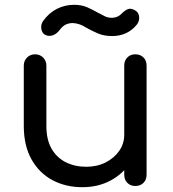

<svg xmlns="http://www.w3.org/2000/svg" viewBox="-20 -774 720 799"><path d="M323 5Q253 5 198 -24.5Q143 -54 111 -111Q79 -168 79 -250V-501Q79 -521 92.5 -534.5Q106 -548 126 -548Q146 -548 159.5 -534.5Q173 -521 173 -501V-250Q173 -192 195 -154.5Q217 -117 254.5 -98.5Q292 -80 339 -80Q384 -80 419.5 -98Q455 -116 476 -146Q497 -176 497 -214H557Q556 -152 525 -102Q494 -52 441.5 -23.5Q389 5 323 5ZM543 0Q523 0 510 -13Q497 -26 497 -47V-501Q497 -522 510 -535Q523 -548 543 -548Q564 -548 577 -535Q590 -522 590 -501V-47Q590 -26 577 -13Q564 0 543 0ZM447 -624Q413 -624 388.5 -634.5Q364 -645 346 -655Q325 -668 310 -673Q295 -678 282 -678Q267 -678 254 -672Q241 -666 228 -649Q217 -634 201 -627.5Q185 -621 168 -629Q155 -636 152 -653.5Q149 -671 159 -686Q183 -720 216.5 -737Q250 -754 288 -754Q320 -754 343.5 -743.5Q367 -733 384 -723Q406 -711 418 -705.5Q430 -700 444 -700Q458 -700 469 -705Q480 -710 487 -718Q500 -731 512.5 -736Q525 -741 542 -731Q557 -723 559 -704.5Q561 -686 549 -671Q510 -624 447 -624Z"/></svg>

Font: Comfortaa SemiBold
Style: Regular
Weight: 600
Designer: Johan Aakerlund
Foundry: Johan Aakerlund
Version: Version 3.104; ttfautohint (v1.8.1.43-b0c9)